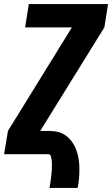

<svg xmlns="http://www.w3.org/2000/svg" viewBox="-20 -755 549 940"><path d="M222 165Q223 160 224 154.5Q225 149 226 143.5Q227 138 227.5 132.5Q228 127 229 121.5Q230 116 230.5 110.5Q231 105 231.5 99.5Q232 94 232.5 88.5Q233 83 233.5 77.5Q234 72 234 66.5Q234 61 234 55.5Q234 50 234 44.5Q234 39 233.5 34Q233 29 232 24Q231 19 230 13.5Q229 8 226 4Q223 0 218 0H0L19 -114L332 -621H103L121 -735H509L491 -621L177 -114H218Q237 -114 255 -111Q273 -108 289 -99.5Q305 -91 317.5 -78.5Q330 -66 339 -51Q348 -36 354 -19Q360 -2 363.5 15.5Q367 33 368 51.5Q369 70 368.5 89Q368 108 366 127Q364 146 360 165Z"/></svg>

Font: Iosevka SS04 Heavy
Style: Italic
Weight: 900
Italic angle: -9°
Monospace: yes
Designer: Belleve Invis
Foundry: Belleve Invis
Version: Version 19.0.0; ttfautohint (v1.8.4)